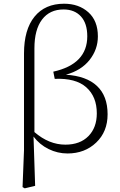

<svg xmlns="http://www.w3.org/2000/svg" viewBox="-20 -820 653 1043"><path d="M167 -557.6V-102.5Q246.1 -34.2 335 -34.2Q415 -34.2 460.4 -80.6Q505.9 -127 505.9 -204.1Q505.9 -294.9 448.7 -345.7Q391.6 -396.5 277.3 -391.6L269.5 -430.7Q454.1 -471.7 454.1 -623Q454.1 -693.4 419.4 -731Q384.8 -768.6 325.2 -768.6Q250 -768.6 208.5 -713.9Q167 -659.2 167 -557.6ZM110.4 -3.9V-529.3Q110.4 -659.2 167.5 -729.5Q224.6 -799.8 328.1 -799.8Q408.2 -799.8 460 -753.4Q511.7 -707 511.7 -622.1Q511.7 -551.8 466.8 -494.6Q421.9 -437.5 337.9 -414.1Q449.2 -407.2 506.8 -353Q564.5 -298.8 564.5 -199.2Q564.5 -104.5 502.4 -45.4Q440.4 13.7 346.7 13.7Q293 13.7 244.1 -10.3Q195.3 -34.2 162.1 -78.1L170.9 189.5L114.3 203.1L102.5 196.3Z"/></svg>

Font: GenYoMin TW TTF ExtraLight
Style: Regular
Weight: 250
Version: Version 1.300